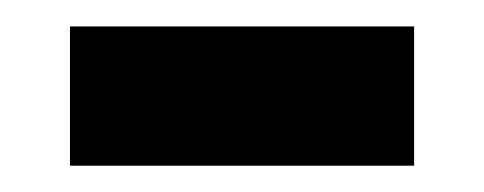

<svg xmlns="http://www.w3.org/2000/svg" viewBox="-20 -314 368 146"><path d="M294.9 -188H33.2V-293.9H294.9Z"/></svg>

Font: Charis
Style: Bold
Weight: 700
Designer: Walt Agee, Miriam Martin, Annie Olsen, Victor Gaultney, Lorna Priest, Alan Ward, Bob Hallissy, Martin Hosken, Sharon Cor
Foundry: SIL Global
Version: Version 7.000